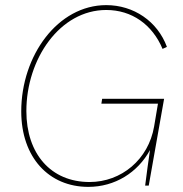

<svg xmlns="http://www.w3.org/2000/svg" viewBox="-20 -725 715 750"><path d="M325 5C429 5 518 -51 566 -139C560 -100 553 -47 547 0H561L621 -339H379L376 -320H597L582 -231C560 -102 454 -14 330 -14C178 -14 83 -125 83 -291C83 -495 214 -686 395 -686C495 -686 575 -629 615 -534L632 -542C595 -642 502 -705 395 -705C206 -705 63 -508 63 -290C63 -110 171 5 325 5Z"/></svg>

Font: Fixel Text 20240404 Thin
Style: Italic
Weight: 100
Width: 4
Italic angle: -10°
Designer: AlfaBravo + MacPaw
Foundry: Kyrylo Tkachov, Marchela Mozhyna, Serhii Makarenko, Maria Weinstein, Zakhar Kryvoshyya
Version: Version 1.211;Glyphs 3.2 (3225)